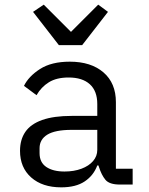

<svg xmlns="http://www.w3.org/2000/svg" viewBox="-20 -793 640 825"><path d="M495 0Q450 0 433 -20.5Q416 -41 405 -76L403 -82H398Q382 -39 344 -13.5Q306 12 243 12Q162 12 114 -30.5Q66 -73 66 -145Q66 -193 89 -226.5Q112 -260 161.5 -277.5Q211 -295 288 -295H398V-346Q398 -402 366 -431Q334 -460 275 -460Q223 -460 190 -439.5Q157 -419 137 -384L83 -424Q103 -465 152 -496.5Q201 -528 280 -528Q371 -528 424.5 -482Q478 -436 478 -354V-68H550V0ZM257 -56Q298 -56 330 -68Q362 -80 380 -101Q398 -122 398 -149V-235H288Q217 -235 183.5 -214.5Q150 -194 150 -156V-135Q150 -95 179 -75.5Q208 -56 257 -56ZM233 -599 122 -742 168 -773 285 -656 402 -773 444 -742 333 -599Z"/></svg>

Font: Lilex
Style: Regular
Weight: 400
Monospace: yes
Designer: Mike Abbink, Paul van der Laan, Pieter van Rosmalen, Mikhael Khrustik
Foundry: Mikhael Khrustik
Version: Version 2.510